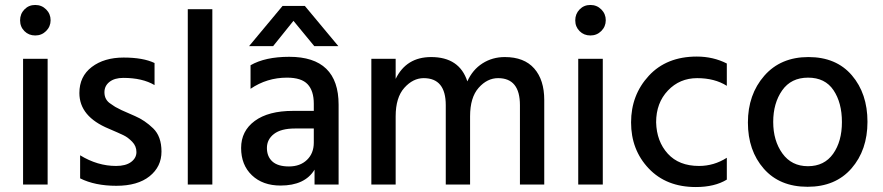

<svg xmlns="http://www.w3.org/2000/svg" viewBox="-20 -744 3558 774"><path d="M122 -724Q148 -724 166 -706Q184 -688 184 -662.5Q184 -637 166 -619Q148 -601 122 -601Q96 -601 78.5 -618.5Q61 -636 61 -662Q61 -688 78.5 -706Q96 -724 122 -724ZM172 0H73V-507H172Z M303 -25V-118Q373 -75 448 -75Q487 -75 508.5 -91Q530 -107 530 -131Q530 -155 513 -172.5Q496 -190 478.5 -198.5Q461 -207 419 -225Q300 -274 300 -369Q300 -436 350 -474Q400 -512 478.5 -512Q557 -512 603 -490V-401Q554 -430 477 -430Q442 -430 421.5 -414Q401 -398 401 -372Q401 -341 427 -325Q435 -320 439.5 -316.5Q444 -313 454.5 -308Q465 -303 470 -300Q485 -293 524.5 -276Q564 -259 597.5 -226.5Q631 -194 631 -133Q631 -72 583 -33.5Q535 5 449 5Q363 5 303 -25Z M836 0H737V-707H836Z M1081 -558H984L1119 -720H1209L1344 -558H1247L1163 -660ZM1111 4Q1039 4 995.5 -37.5Q952 -79 952 -147.5Q952 -216 1007 -256.5Q1062 -297 1161 -297H1245V-326Q1245 -378 1220 -404.5Q1195 -431 1137 -431Q1056 -431 990 -386V-481Q1049 -515 1146 -515Q1345 -515 1345 -322V0H1248V-60Q1209 4 1111 4ZM1245 -169V-226H1169Q1113 -226 1084.5 -204Q1056 -182 1056 -147.5Q1056 -113 1078 -93Q1100 -73 1145 -73Q1190 -73 1217.5 -99.5Q1245 -126 1245 -169Z M2174 0H2076V-320Q2076 -429 1988 -429Q1944 -429 1909.5 -390Q1875 -351 1875 -275V0H1777V-320Q1777 -429 1688 -429Q1645 -429 1610 -390Q1575 -351 1575 -275V0H1477V-507H1575V-426Q1618 -514 1718 -514Q1832 -514 1864 -416Q1885 -463 1925 -488.5Q1965 -514 2015 -514Q2093 -514 2133.5 -468Q2174 -422 2174 -341Z M2360 -724Q2386 -724 2404 -706Q2422 -688 2422 -662.5Q2422 -637 2404 -619Q2386 -601 2360 -601Q2334 -601 2316.5 -618.5Q2299 -636 2299 -662Q2299 -688 2316.5 -706Q2334 -724 2360 -724ZM2410 0H2311V-507H2410Z M2785 10Q2666 10 2595 -65Q2524 -140 2524 -250.5Q2524 -361 2595.5 -438.5Q2667 -516 2789 -516Q2855 -516 2910 -488V-398Q2861 -429 2790.5 -429Q2720 -429 2672.5 -379Q2625 -329 2625 -251Q2627 -174 2672 -124.5Q2717 -75 2798 -75Q2858 -75 2910 -108V-20Q2861 10 2785 10Z M3237.5 -431Q3169 -431 3133 -379.5Q3097 -328 3097 -252.5Q3097 -177 3134 -125.5Q3171 -74 3237 -74Q3303 -74 3338.5 -124Q3374 -174 3374 -252Q3374 -330 3340 -380.5Q3306 -431 3237.5 -431ZM3414 -440.5Q3477 -367 3477 -253Q3477 -139 3412.5 -65Q3348 9 3235.5 9Q3123 9 3059 -64Q2995 -137 2995 -250Q2995 -363 3061 -438.5Q3127 -514 3239 -514Q3351 -514 3414 -440.5Z"/></svg>

Font: Hind Guntur Medium
Style: Regular
Weight: 500
Designer: Manushi Parikh, Hitesh Malaviya
Foundry: Indian Type Foundry
Version: Version 1.000;PS 1.0;hotconv 1.0.86;makeotf.lib2.5.63406; tt